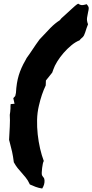

<svg xmlns="http://www.w3.org/2000/svg" viewBox="-20 -865 512 1064"><path d="M269.5 -462.9 234.4 -418.9 233.4 -391.6Q221.7 -367.2 212.4 -339.8Q203.1 -312.5 195.3 -278.3Q186.5 -241.2 185.5 -200.7Q184.6 -160.2 189 -120.1Q193.4 -80.1 202.1 -42Q210.9 -3.9 222.7 27.3Q219.7 31.2 217.3 42.5Q214.8 53.7 213.4 66.4Q211.9 79.1 211.4 90.3Q210.9 101.6 212.9 106.4L219.7 117.2Q223.6 119.1 224.6 124Q225.6 128.9 226.6 132.8Q228.5 157.2 213.9 179.7Q194.3 176.8 177.2 170.4Q160.2 164.1 145.5 157.2Q134.8 133.8 122.6 119.1Q110.4 104.5 98.6 90.8Q87.9 79.1 77.6 66.4Q67.4 53.7 56.6 34.2Q52.7 2 46.9 -24.4Q41 -50.8 33.2 -79.1L30.3 -89.8Q32.2 -126 34.2 -163.6Q36.1 -201.2 34.2 -228.5Q36.1 -236.3 36.6 -245.6Q37.1 -254.9 38.1 -264.6Q38.1 -268.6 38.1 -276.4Q38.1 -284.2 39.1 -288.1L60.5 -290L53.7 -321.3L64.5 -333L68.4 -350.6Q71.3 -406.2 84 -447.8Q96.7 -489.3 120.1 -529.3L127.9 -543.9Q144.5 -566.4 161.1 -591.8Q177.7 -617.2 199.2 -646.5Q233.4 -683.6 259.3 -710Q285.2 -736.3 311.5 -752.9L320.3 -763.7Q338.9 -781.2 352.1 -792.5Q365.2 -803.7 376 -814.5Q386.7 -824.2 395.5 -832Q404.3 -839.8 413.1 -844.7Q426.8 -835 439.5 -836.9Q452.1 -838.9 460 -841.8Q471.7 -829.1 471.7 -820.3Q471.7 -811.5 467.8 -795.9Q464.8 -783.2 462.4 -766.6Q460 -750 467.8 -730.5Q462.9 -719.7 459.5 -708.5Q456.1 -697.3 452.1 -685.5Q448.2 -673.8 445.3 -668.5Q442.4 -663.1 439 -659.7Q435.5 -656.2 431.2 -652.8Q426.8 -649.4 420.9 -641.6Q398.4 -632.8 375.5 -613.8Q352.5 -594.7 332.5 -571.8Q312.5 -548.8 297.4 -524.4Q282.2 -500 275.4 -479.5Z"/></svg>

Font: Permanent Marker
Style: Regular
Weight: 400
Designer: Font Diner, Inc
Foundry: Font Diner, Inc
Version: Version 1.001